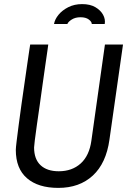

<svg xmlns="http://www.w3.org/2000/svg" viewBox="-20 -903 632 935"><path d="M264 12Q166 12 111.5 -35Q57 -82 57 -173Q57 -183 61 -215.5Q65 -248 71 -294.5Q77 -341 84.5 -394Q92 -447 99.5 -498.5Q107 -550 113 -592.5Q119 -635 123 -660.5Q127 -686 127 -686H215Q215 -686 211.5 -660Q208 -634 201.5 -591Q195 -548 188 -496Q181 -444 173.5 -391.5Q166 -339 159.5 -294Q153 -249 149.5 -219.5Q146 -190 146 -185Q146 -128 177.5 -98.5Q209 -69 266 -69Q331 -69 373 -107Q415 -145 425 -218L491 -686H579L513 -223Q497 -108 432 -48Q367 12 264 12ZM243 -786Q247 -809 265 -831Q283 -853 312.5 -868Q342 -883 380 -883Q419 -883 444.5 -868Q470 -853 482 -831Q494 -809 490 -786H427Q427 -797 412.5 -808Q398 -819 372 -819Q347 -819 329.5 -808Q312 -797 308 -786Z"/></svg>

Font: Archivo Narrow
Style: Italic
Weight: 400
Italic angle: -8°
Designer: Hector Gatti
Foundry: Omnibus-Type
Version: Version 3.002